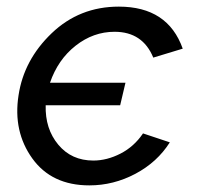

<svg xmlns="http://www.w3.org/2000/svg" viewBox="-20 -551 608 580"><path d="M262 -66Q303 -66 344 -87Q385 -108 412 -148L493 -121Q455 -61 389 -26Q323 9 250 9Q136 9 77.5 -72.5Q19 -154 36 -263Q52 -370 136 -450.5Q220 -531 339 -531Q487 -531 532 -404L443 -377Q411 -455 326 -455Q262 -455 208.5 -413Q155 -371 131 -301H359L343 -233H118Q116 -162 156 -114Q196 -66 262 -66Z"/></svg>

Font: Raleway-v4020 Medium
Style: Italic
Weight: 500
Italic angle: -12°
Designer: Matt McInerney, Pablo Impallari, Rodrigo Fuenzalida
Foundry: Matt McInerney, Pablo Impallari, Rodrigo Fuenzalida
Version: Version 4.020;PS 004.020;hotconv 1.0.88;makeotf.lib2.5.64775